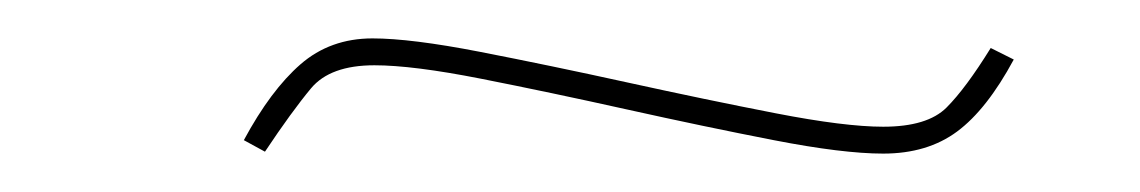

<svg xmlns="http://www.w3.org/2000/svg" viewBox="-20 -337 594 100"><path d="M440 -257Q419 -257 383 -264Q347 -271 306.5 -280Q266 -289 230.5 -296Q195 -303 175 -303Q152 -303 142 -291Q132 -279 118 -258L107 -264Q121 -290 136.5 -303.5Q152 -317 174 -317Q194 -317 230 -310Q266 -303 307 -294Q348 -285 384 -278Q420 -271 440 -271Q463 -271 473 -281Q483 -291 496 -312L508 -306Q494 -280 478.5 -268.5Q463 -257 440 -257Z"/></svg>

Font: Literata 72pt ExtraLight
Style: Italic
Weight: 200
Italic angle: -2°
Designer: Latin by Veronika Burian and Jose Scaglione. Greek by Irene Vlachou. Cyrillic by Vera Evstafieva
Foundry: TypeTogether
Version: Version 3.002